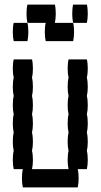

<svg xmlns="http://www.w3.org/2000/svg" viewBox="-20 -820 440 840"><path d="M364 -440Q364 -417 360 -400Q364 -384 364 -360Q364 -337 360 -320Q364 -304 364 -280Q364 -257 360 -240Q364 -224 364 -200Q364 -177 360 -160Q364 -144 364 -120Q364 -97 360 -80H320Q324 -64 324 -40Q324 -17 320 0H80Q76 -17 76 -40Q76 -64 80 -80H40Q36 -97 36 -120Q36 -144 40 -160Q36 -177 36 -200Q36 -224 40 -240Q36 -257 36 -280Q36 -304 40 -320Q36 -337 36 -360Q36 -384 40 -400Q36 -417 36 -440Q36 -464 40 -480Q36 -497 36 -520Q36 -544 40 -560H120Q124 -544 124 -520Q124 -497 120 -480Q124 -464 124 -440Q124 -417 120 -400Q124 -384 124 -360Q124 -337 120 -320Q124 -304 124 -280Q124 -257 120 -240Q124 -224 124 -200Q124 -177 120 -160Q124 -144 124 -120Q124 -97 120 -80H280Q276 -97 276 -120Q276 -144 280 -160Q276 -177 276 -200Q276 -224 280 -240Q276 -257 276 -280Q276 -304 280 -320Q276 -337 276 -360Q276 -384 280 -400Q276 -417 276 -440Q276 -464 280 -480Q276 -497 276 -520Q276 -544 280 -560H360Q364 -544 364 -520Q364 -497 360 -480Q364 -464 364 -440ZM220 -720H300Q304 -704 304 -680Q304 -657 300 -640H180Q176 -657 176 -680Q176 -704 180 -720H100Q96 -737 96 -760Q96 -784 100 -800H220Q224 -784 224 -760Q224 -737 220 -720ZM360 -720H300Q296 -737 296 -760Q296 -784 300 -800H360Q364 -784 364 -760Q364 -737 360 -720ZM40 -720H100Q104 -704 104 -680Q104 -657 100 -640H40Q36 -657 36 -680Q36 -704 40 -720Z"/></svg>

Font: VT323
Style: Regular
Weight: 400
Monospace: yes
Designer: Peter Hull
Version: Version 2.000